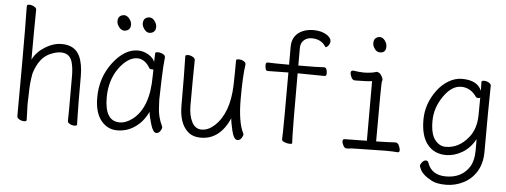

<svg xmlns="http://www.w3.org/2000/svg" viewBox="-54 -857 3109 1180"><g transform="rotate(5 1500.0 -266.5)"><path d="M113 10Q98 10 83.5 2Q69 -6 69 -17V-46Q70 -92 70 -350Q70 -607 68 -664V-697Q68 -706 83 -706Q98 -706 112.5 -698Q127 -690 127 -679Q125 -545 125 -371Q137 -398 166 -426Q234 -483 302 -483Q384 -483 414 -419Q436 -371 436 -297Q436 -99 437.5 -60.5Q439 -22 439 1Q439 10 424 10Q408 10 394.5 2.5Q381 -5 381 -15Q381 -63 382 -84V-293Q382 -334 375 -365Q363 -431 302 -431Q273 -431 239 -416Q170 -389 139 -288Q127 -227 127 -162L125 -97Q125 -71 128 1Q128 10 113 10Z M687 16Q627 16 587.5 -33Q548 -82 548 -175Q548 -298 619 -391Q690 -484 772 -484Q807 -484 837.5 -465.5Q868 -447 877 -423L879 -475Q879 -484 895 -484Q911 -484 926 -476.5Q941 -469 941 -457Q935 -408 932 -311Q929 -214 929 -193L931 -153Q932 -92 960 -33L962 -27Q962 -17 952.5 -3Q943 11 928 11Q908 11 893 -39.5Q878 -90 876 -115Q848 -54 798 -19Q748 16 687 16ZM698 -34Q738 -34 779 -66Q876 -143 876 -334Q876 -361 877 -375Q877 -376 866.5 -376Q856 -376 852 -381Q820 -436 773 -436Q716 -436 661 -363Q606 -286 606 -180Q606 -34 698 -34ZM679 -598Q659 -598 645 -616.5Q631 -635 631 -652Q631 -690 669 -693Q687 -693 701.5 -675Q716 -657 716 -638Q716 -602 679 -598ZM834 -598Q815 -598 801 -616.5Q787 -635 787 -652Q787 -690 825 -693Q843 -693 857 -675Q871 -657 871 -638Q871 -602 834 -598Z M1204 16Q1151 16 1121 -13Q1068 -62 1068 -171Q1068 -368 1065 -474Q1065 -483 1081 -483Q1096 -483 1110.5 -475Q1125 -467 1125 -456Q1123 -340 1123 -175Q1123 -115 1143.5 -74.5Q1164 -34 1204 -34Q1245 -34 1283 -69Q1370 -149 1376 -321Q1378 -398 1378 -475Q1378 -484 1393 -484Q1409 -484 1423.5 -476.5Q1438 -469 1438 -457Q1427 -385 1427 -243Q1427 -100 1461 -33L1463 -27Q1463 -18 1453.5 -3.5Q1444 11 1429 11Q1406 11 1393 -44.5Q1380 -100 1380 -119Q1320 16 1204 16Z M1751 6Q1737 6 1719.5 -0.5Q1702 -7 1702 -18Q1702 -29 1703.5 -60Q1705 -91 1705 -430Q1589 -429 1579 -428H1577Q1561 -428 1561 -465Q1561 -480 1574 -480Q1604 -478 1705 -478V-589Q1705 -662 1771 -691Q1801 -703 1835 -703Q1870 -703 1895 -693.5Q1920 -684 1933 -670.5Q1946 -657 1946 -644Q1946 -631 1937 -618Q1928 -605 1918 -605Q1918 -607 1914 -611Q1887 -652 1829 -652Q1801 -652 1781.5 -634.5Q1762 -617 1762 -585V-478Q1882 -478 1921 -481Q1940 -481 1940 -443Q1940 -428 1928 -428L1762 -430Q1762 -74 1764 -45Q1766 -16 1766 1Q1766 6 1751 6Z M2101 4Q2090 4 2081.5 -11Q2073 -26 2073 -39Q2073 -52 2086 -52Q2141 -52 2222 -54V-422Q2191 -417 2116 -417Q2102 -417 2094 -434Q2086 -451 2086 -463Q2086 -476 2102 -476Q2133 -471 2167 -470Q2217 -471 2244 -481Q2267 -481 2280 -452Q2285 -442 2285 -436Q2285 -430 2282 -423.5Q2279 -417 2279 -55Q2375 -57 2391 -59H2399Q2412 -59 2420 -42.5Q2428 -26 2428 -13Q2428 0 2417 0Q2391 -3 2341 -3L2132 1Q2115 4 2103 4ZM2255 -602Q2235 -602 2222 -620Q2209 -638 2209 -655Q2209 -693 2246 -696Q2264 -696 2277.5 -678Q2291 -660 2291 -641Q2291 -602 2255 -602Z M2730 173Q2674 173 2642 157Q2580 124 2567 89L2560 73Q2560 62 2571 48.5Q2582 35 2594 35Q2606 35 2610 46Q2635 122 2725 122Q2823 122 2870 47Q2893 8 2893 -51V-123Q2862 -66 2813 -37.5Q2764 -9 2714 -9Q2641 -9 2599 -61Q2557 -113 2557 -213Q2557 -312 2620 -397Q2650 -437 2690 -460.5Q2730 -484 2772 -484Q2867 -484 2893 -421L2892 -475Q2892 -484 2908 -484Q2923 -484 2937 -476Q2951 -468 2951 -458Q2948 -317 2948 -50Q2948 21 2918 71Q2888 121 2837 147Q2786 173 2730 173ZM2707 -59Q2789 -59 2848 -133Q2891 -187 2892 -270Q2893 -302 2893 -380Q2891 -375 2881 -375Q2871 -375 2866 -381Q2829 -435 2771 -435Q2712 -435 2662.5 -363Q2613 -291 2613 -210Q2613 -130 2641 -94.5Q2669 -59 2707 -59Z"/></g></svg>

Font: LXGW WenKai Mono TC Light
Style: Regular
Weight: 300
Designer: LXGW / Fontworks Inc.
Foundry: LXGW / Fontworks Inc.
Version: Version 1.330